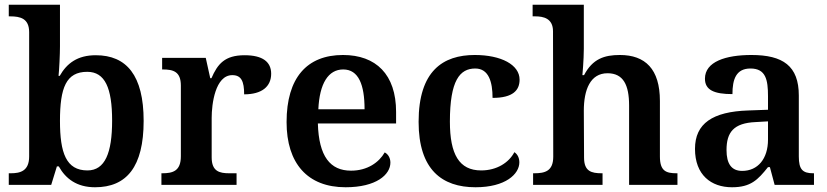

<svg xmlns="http://www.w3.org/2000/svg" viewBox="-20 -780 3490 810"><path d="M381 10C514 10 586 -76 586 -270C586 -462 514 -547 384 -547C307 -547 262 -513 232 -460H227C230 -487 233 -552 233 -584V-760H17V-711H23C66 -711 103 -702 103 -644V-120C103 -58 65 -49 25 -49H17V0H196L220 -78H228C257 -26 304 10 381 10ZM349 -61C259 -61 233 -135 233 -270C233 -410 259 -477 348 -477C423 -477 453 -409 453 -271C453 -135 423 -61 349 -61Z M661 0H978V-49H947C906 -49 873 -57 873 -116V-283C873 -341 888 -463 960 -463C998 -463 1010 -437 1010 -382C1085 -382 1124 -415 1124 -469C1124 -519 1088 -547 1012 -547C928 -547 898 -510 872 -450H867L848 -536H664V-487H667C711 -487 743 -478 743 -419V-121C743 -58 709 -49 664 -49H661Z M1438 10C1567 10 1627 -43 1627 -94C1627 -114 1617 -130 1603 -137C1579 -95 1530 -60 1461 -60C1373 -60 1325 -120 1321 -259H1651V-308C1651 -466 1566 -548 1427 -548C1275 -548 1189 -452 1189 -265C1189 -91 1277 10 1438 10ZM1323 -319C1328 -428 1365 -487 1428 -487C1493 -487 1518 -422 1518 -319Z M1986 10C2113 10 2171 -46 2171 -95C2171 -113 2164 -129 2150 -138C2127 -94 2076 -61 2010 -61C1917 -61 1878 -129 1878 -267C1878 -441 1920 -491 1985 -491C2042 -491 2058 -434 2058 -367C2145 -367 2172 -400 2172 -444C2172 -507 2094 -548 1983 -548C1849 -548 1746 -481 1746 -266C1746 -64 1845 10 1986 10Z M2229 0H2522V-49H2519C2475 -49 2444 -57 2444 -115L2443 -313C2443 -401 2470 -471 2543 -471C2610 -471 2634 -421 2634 -335V0H2838V-49H2835C2790 -49 2764 -58 2764 -120V-354C2764 -489 2702 -548 2595 -548C2530 -548 2480 -532 2444 -463H2437C2437 -463 2443 -528 2443 -574V-760H2227V-711H2238C2272 -711 2313 -703 2313 -648L2314 -119C2314 -58 2279 -49 2234 -49H2229Z M3068 10C3147 10 3177 -21 3220 -75H3228L3248 0H3414V-49H3411C3366 -49 3350 -65 3350 -120V-377C3350 -502 3283 -548 3150 -548C3042 -548 2954 -520 2954 -448C2954 -400 2993 -383 3070 -383C3070 -445 3085 -491 3146 -491C3211 -491 3220 -443 3220 -374V-317L3137 -314C2986 -309 2912 -259 2912 -152C2912 -42 2980 10 3068 10ZM3111 -59C3066 -59 3045 -89 3045 -147C3045 -222 3075 -261 3168 -265L3220 -268V-191C3220 -110 3177 -59 3111 -59Z"/></svg>

Font: Noto Serif Semi
Style: Regular
Weight: 600
Designer: Monotype Design Team
Foundry: Monotype Imaging Inc.
Version: Version 1.002